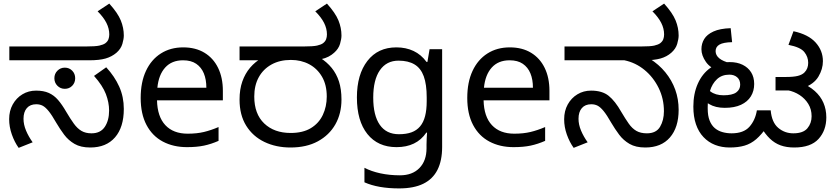

<svg xmlns="http://www.w3.org/2000/svg" viewBox="-20 -810 4659 1070"><path d="M483 12Q430 12 395.5 -8Q361 -28 337.5 -59.5Q314 -91 294 -125Q269 -169 251 -191Q233 -213 217.5 -221Q202 -229 182 -229Q148 -229 129.5 -207.5Q111 -186 111 -148Q111 -116 125 -82.5Q139 -49 162 -17L84 14Q61 -18 46 -60.5Q31 -103 31 -146Q31 -192 51 -228Q71 -264 105 -284.5Q139 -305 181 -305Q223 -305 252 -292Q281 -279 303.5 -253Q326 -227 349 -187Q372 -148 391.5 -121Q411 -94 434 -80.5Q457 -67 490 -67Q540 -67 564 -103Q588 -139 588 -194Q588 -239 570 -286Q552 -333 504 -387L572 -435Q619 -384 644.5 -327Q670 -270 670 -203Q670 -101 621 -44.5Q572 12 483 12ZM341 -315Q317 -315 300 -332Q283 -349 283 -374Q283 -399 300 -416Q317 -433 341 -433Q366 -433 382.5 -416Q399 -399 399 -374Q399 -349 382.5 -332Q366 -315 341 -315ZM32 -474V-551H458Q512 -551 534 -556Q556 -561 567 -569Q580 -579 584.5 -591.5Q589 -604 589 -618Q589 -651 573 -682.5Q557 -714 524 -747L589 -790Q636 -738 653 -696.5Q670 -655 670 -612Q670 -593 662 -565.5Q654 -538 629 -516Q603 -494 568.5 -484Q534 -474 477 -474Z M1001 -546Q1070 -546 1119.5 -516Q1169 -486 1195.5 -431.5Q1222 -377 1222 -304V-251H855Q857 -160 901.5 -112.5Q946 -65 1026 -65Q1077 -65 1116.5 -74.5Q1156 -84 1198 -102V-25Q1157 -7 1117 1.5Q1077 10 1022 10Q946 10 887.5 -21Q829 -52 796.5 -113.5Q764 -175 764 -264Q764 -352 793.5 -415Q823 -478 876.5 -512Q930 -546 1001 -546ZM1000 -474Q937 -474 900.5 -433.5Q864 -393 857 -321H1130Q1130 -367 1116 -401Q1102 -435 1073.5 -454.5Q1045 -474 1000 -474Z M1599 12Q1518 12 1453.5 -19Q1389 -50 1352 -109.5Q1315 -169 1315 -255Q1315 -312 1330.5 -356Q1346 -400 1374 -433Q1402 -466 1441 -488L1459 -474H1315V-551H1671Q1725 -551 1747 -556Q1769 -561 1780 -569Q1793 -579 1797.5 -591.5Q1802 -604 1802 -618Q1802 -651 1786 -682.5Q1770 -714 1737 -747L1802 -790Q1849 -738 1866 -696.5Q1883 -655 1883 -612Q1883 -593 1875 -565.5Q1867 -538 1842 -516Q1829 -504 1811 -494.5Q1793 -485 1769 -480L1764 -488Q1802 -464 1828.5 -431.5Q1855 -399 1869 -356Q1883 -313 1883 -255Q1883 -177 1849 -117Q1815 -57 1751.5 -22.5Q1688 12 1599 12ZM1600 -69Q1668 -69 1712.5 -96Q1757 -123 1779 -169.5Q1801 -216 1801 -272Q1801 -337 1774.5 -382.5Q1748 -428 1703 -452Q1658 -476 1601 -476Q1539 -476 1493 -450.5Q1447 -425 1422 -379.5Q1397 -334 1397 -272Q1397 -175 1452.5 -122Q1508 -69 1600 -69Z M2189 -546Q2242 -546 2284.5 -526Q2327 -506 2357 -465H2362L2374 -536H2444V9Q2444 85 2418 136.5Q2392 188 2339 214Q2286 240 2204 240Q2146 240 2097.5 231.5Q2049 223 2011 206V125Q2049 145 2100 156Q2151 167 2209 167Q2278 167 2317.5 126.5Q2357 86 2357 16V-5Q2357 -17 2358 -39.5Q2359 -62 2360 -71H2356Q2328 -30 2286.5 -10Q2245 10 2190 10Q2086 10 2027.5 -63Q1969 -136 1969 -267Q1969 -395 2027.5 -470.5Q2086 -546 2189 -546ZM2201 -472Q2134 -472 2097 -418.5Q2060 -365 2060 -266Q2060 -167 2096.5 -114.5Q2133 -62 2203 -62Q2244 -62 2273 -72.5Q2302 -83 2321 -105.5Q2340 -128 2349 -163Q2358 -198 2358 -246V-267Q2358 -340 2341.5 -385Q2325 -430 2290 -451Q2255 -472 2201 -472Z M2821 -546Q2890 -546 2939.5 -516Q2989 -486 3015.5 -431.5Q3042 -377 3042 -304V-251H2675Q2677 -160 2721.5 -112.5Q2766 -65 2846 -65Q2897 -65 2936.5 -74.5Q2976 -84 3018 -102V-25Q2977 -7 2937 1.5Q2897 10 2842 10Q2766 10 2707.5 -21Q2649 -52 2616.5 -113.5Q2584 -175 2584 -264Q2584 -352 2613.5 -415Q2643 -478 2696.5 -512Q2750 -546 2821 -546ZM2820 -474Q2757 -474 2720.5 -433.5Q2684 -393 2677 -321H2950Q2950 -367 2936 -401Q2922 -435 2893.5 -454.5Q2865 -474 2820 -474Z M3576 12Q3523 12 3488.5 -8Q3454 -28 3430.5 -59.5Q3407 -91 3387 -125Q3362 -169 3344 -191Q3326 -213 3310.5 -221Q3295 -229 3275 -229Q3241 -229 3222.5 -207.5Q3204 -186 3204 -148Q3204 -116 3218 -82.5Q3232 -49 3255 -17L3177 14Q3154 -18 3139 -60Q3124 -102 3124 -145Q3124 -192 3144 -228Q3164 -264 3198 -284.5Q3232 -305 3274 -305Q3336 -305 3372 -276Q3408 -247 3442 -187Q3465 -148 3484 -121Q3503 -94 3526.5 -80.5Q3550 -67 3585 -67Q3637 -67 3658.5 -103.5Q3680 -140 3680 -190Q3680 -260 3650.5 -320Q3621 -380 3571.5 -420.5Q3522 -461 3460 -474H3126V-551H3551Q3605 -551 3626.5 -556Q3648 -561 3659 -569Q3672 -579 3676.5 -591.5Q3681 -604 3681 -618Q3681 -651 3665 -682.5Q3649 -714 3616 -747L3681 -790Q3728 -738 3745 -696.5Q3762 -655 3762 -612Q3762 -593 3754 -565.5Q3746 -538 3721 -516Q3696 -494 3661 -484Q3626 -474 3568 -474H3544L3601 -483Q3652 -451 3688 -407Q3724 -363 3743 -310.5Q3762 -258 3762 -198Q3762 -100 3713.5 -44Q3665 12 3576 12Z M4047 12Q4002 12 3965 -2.5Q3928 -17 3900.5 -46Q3873 -75 3858.5 -117.5Q3844 -160 3844 -216Q3844 -288 3869 -344Q3894 -400 3939.5 -432Q3985 -464 4047 -464Q4088 -464 4118.5 -449Q4149 -434 4166 -407Q4183 -380 4183 -342Q4183 -303 4164.5 -273Q4146 -243 4109.5 -226Q4073 -209 4019 -209Q3967 -209 3932 -230Q3897 -251 3878 -274L3898 -340Q3911 -322 3939 -300.5Q3967 -279 4012 -279Q4061 -279 4083 -295Q4105 -311 4105 -338Q4105 -365 4088 -379.5Q4071 -394 4045 -394Q4003 -394 3976 -369Q3949 -344 3936.5 -303Q3924 -262 3924 -215V-205Q3924 -165 3934.5 -138.5Q3945 -112 3963 -96.5Q3981 -81 4005.5 -74Q4030 -67 4057 -67Q4124 -67 4156.5 -103.5Q4189 -140 4198 -195H4275Q4281 -128 4317 -97.5Q4353 -67 4401 -67Q4456 -67 4479.5 -95Q4503 -123 4503 -162Q4503 -201 4484.5 -231Q4466 -261 4436 -280.5Q4406 -300 4370 -307L4438 -352Q4488 -332 4520.5 -303Q4553 -274 4569 -237Q4585 -200 4585 -156Q4585 -83 4541.5 -35.5Q4498 12 4406 12Q4363 12 4330 0Q4297 -12 4270.5 -37.5Q4244 -63 4221 -102L4254 -103Q4224 -60 4194.5 -34.5Q4165 -9 4129.5 1.5Q4094 12 4047 12ZM3993 -412Q3939 -429 3914 -465Q3889 -501 3889 -536Q3889 -567 3904.5 -592.5Q3920 -618 3956 -634.5Q3992 -651 4052 -653L4060 -575Q4011 -574 3989.5 -561.5Q3968 -549 3968 -525Q3968 -502 3988.5 -485Q4009 -468 4050 -458ZM4302 -306V-381H4359Q4402 -381 4426 -387Q4450 -393 4463 -406Q4474 -417 4479 -430.5Q4484 -444 4484 -460Q4484 -493 4462.5 -520Q4441 -547 4374 -560L4402 -636Q4485 -618 4525.5 -573Q4566 -528 4566 -469Q4566 -425 4541 -383Q4516 -341 4457 -320Q4444 -316 4434 -312.5Q4424 -309 4412.5 -307.5Q4401 -306 4381 -306Z"/></svg>

Font: kannada15
Style: Book
Weight: 400
Designer: Jelle Bosma - Monotype Design Team
Foundry: Monotype Imaging Inc.
Version: Version 2.003